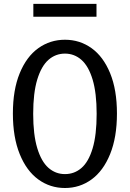

<svg xmlns="http://www.w3.org/2000/svg" viewBox="-20 -944 660 976"><path d="M45.5 -367Q45.5 -487.2 80.2 -571.7Q114.8 -656.2 174.8 -699.1Q234.7 -742 310.2 -742Q385.7 -742 445.5 -699.1Q505.3 -656.2 539.9 -571.7Q574.5 -487.2 574.5 -367Q574.5 -246.2 539.8 -160.8Q505.2 -75.3 445.3 -31.8Q385.5 11.7 310.2 11.7Q234.7 11.7 174.8 -31.8Q114.8 -75.3 80.2 -160.8Q45.5 -246.2 45.5 -367ZM471.3 -365.5Q471.3 -471.5 450.7 -539.8Q430 -608 393.9 -639.8Q357.8 -671.5 310.2 -671.5Q262.5 -671.5 226.3 -639.8Q190.2 -608 169.4 -539.8Q148.7 -471.5 148.7 -365.5Q148.7 -259.5 169.4 -191Q190.2 -122.5 226.3 -90.8Q262.5 -59 310.2 -59Q358.2 -59 394.2 -90.2Q430.3 -121.5 450.8 -189.7Q471.3 -257.8 471.3 -365.5ZM149.5 -924.3H470.5V-858.8H149.5Z"/></svg>

Font: Monaspace Xenon Var
Style: Regular
Weight: 400
Designer: Riley Cran and the Lettermatic Team
Version: Version 1.000 (Monaspace Xenon Var)